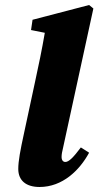

<svg xmlns="http://www.w3.org/2000/svg" viewBox="-20 -731 393 767"><path d="M138 16C230 16 298 -51 336 -121L303 -142C273 -102 255 -84 241 -84C232 -84 226 -91 226 -104C226 -114 228 -125 232 -141L353 -697L336 -711L110 -652L104 -611L159 -600C148 -535 134 -468 120 -404L76 -199C61 -130 53 -88 53 -56C53 -10 84 16 138 16Z"/></svg>

Font: Source Serif Pro Black
Style: Italic
Weight: 900
Italic angle: -12°
Designer: Frank Grießhammer
Foundry: Adobe Systems Incorporated
Version: Version 3.001;hotconv 1.0.111;makeotfexe 2.5.65597